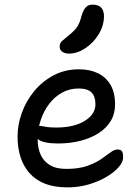

<svg xmlns="http://www.w3.org/2000/svg" viewBox="-20 -801 606 831"><path d="M272 10Q215 10 174.5 -6Q134 -22 107.5 -52Q81 -82 68.5 -122Q56 -162 56 -210Q56 -261 74.5 -312.5Q93 -364 128 -406.5Q163 -449 212 -475Q261 -501 322 -501Q369 -501 404 -484Q439 -467 458.5 -433.5Q478 -400 478 -349Q478 -308 459 -277Q440 -246 406.5 -224.5Q373 -203 328 -191.5Q283 -180 231 -180Q171 -180 147 -196.5Q123 -213 123 -233Q123 -245 129 -250.5Q135 -256 149 -256Q160 -256 176.5 -252.5Q193 -249 224 -249Q274 -249 311.5 -261.5Q349 -274 371 -297Q393 -320 393 -350Q393 -384 376 -401Q359 -418 320 -418Q281 -418 248.5 -400Q216 -382 192.5 -351Q169 -320 156 -280.5Q143 -241 143 -198Q143 -162 155 -133.5Q167 -105 194 -87.5Q221 -70 267 -70Q321 -70 357.5 -83Q394 -96 418 -112.5Q442 -129 458.5 -141.5Q475 -154 489 -154Q503 -154 508 -146Q513 -138 513 -120Q513 -100 493.5 -77.5Q474 -55 440 -35Q406 -15 363 -2.5Q320 10 272 10ZM279 -569Q260 -569 249 -577.5Q238 -586 238 -599Q238 -614 249 -624Q260 -634 279 -649Q305 -670 315.5 -687Q326 -704 333 -733Q342 -761 353 -771Q364 -781 380 -781Q406 -781 418 -768Q430 -755 430 -731Q430 -690 407 -652.5Q384 -615 349 -592Q314 -569 279 -569Z"/></svg>

Font: Shantell Sans Light
Style: Regular
Weight: 400
Version: Version 1.011;[c5ecc13dd]